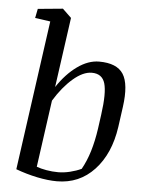

<svg xmlns="http://www.w3.org/2000/svg" viewBox="-54 -807 654 861"><g transform="rotate(5 272.5 -376.5)"><path d="M82 -752 194.3 -762.7 233.9 -724.6 189.9 -409.7Q230 -470.2 279.1 -505.4Q328.1 -540.5 377 -540.5Q457 -540.5 485.8 -495.6Q514.6 -450.7 500.5 -347.7L487.8 -255.9Q470.2 -133.8 402.6 -61.5Q335 10.7 234.4 10.7Q194.3 10.7 145 0.5Q95.7 -9.8 48.8 -27.3L142.6 -700.7L73.7 -710.4ZM406.7 -304.7Q420.4 -402.8 408 -445.3Q395.5 -487.8 348.6 -487.8Q309.1 -487.8 264.2 -449Q219.2 -410.2 181.2 -347.7L139.2 -46.4Q157.2 -39.6 183.6 -34.9Q210 -30.3 236.8 -30.3Q262.2 -30.3 290 -37.1Q317.9 -43.9 340.8 -54.7Q361.8 -92.3 375.7 -137.9Q389.6 -183.6 397.9 -240.7Z"/></g></svg>

Font: Noticia Text
Style: Italic
Weight: 400
Italic angle: -8°
Designer: JM Sole
Foundry: JM Sole
Version: Version 1.003